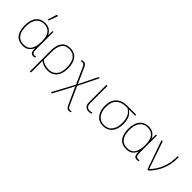

<svg xmlns="http://www.w3.org/2000/svg" viewBox="131 -1905 3274 3274"><g transform="rotate(45 1767.5 -268.5)"><path d="M276 10Q166 10 111 -60Q56 -130 56 -262Q56 -395 115 -466.5Q174 -538 273 -538Q347 -538 391 -506.5Q435 -475 455 -425H457L461 -528H483V-119Q483 -59 495.5 -37Q508 -15 534 -15Q555 -15 571 -21V3Q555 10 533 10Q490 10 473.5 -18.5Q457 -47 457 -111H455Q437 -62 394 -26Q351 10 276 10ZM276 -15Q371 -15 414 -81.5Q457 -148 457 -258V-281Q457 -513 273 -513Q185 -513 134 -447.5Q83 -382 83 -262Q83 -142 131 -78.5Q179 -15 276 -15ZM266 -606V-612L316 -776H346V-769L287 -606Z M675 232V-274Q675 -398 726 -468Q777 -538 883 -538Q948 -538 996.5 -508.5Q1045 -479 1072.5 -417Q1100 -355 1100 -256Q1100 -132 1039.5 -61Q979 10 875 10Q817 10 773.5 -6.5Q730 -23 701 -46H699Q701 -13 701 10.5Q701 34 701 63V232ZM877 -15Q963 -15 1018 -74Q1073 -133 1073 -256Q1073 -392 1021.5 -452.5Q970 -513 884 -513Q786 -513 743.5 -446.5Q701 -380 701 -266V-76Q734 -48 778.5 -31.5Q823 -15 877 -15Z M1177 232 1390 -165 1259 -457Q1246 -488 1231.5 -500Q1217 -512 1200 -511Q1189 -511 1180.5 -509Q1172 -507 1163 -504V-528Q1170 -531 1180 -534Q1190 -537 1205 -537Q1230 -537 1248 -523Q1266 -509 1282 -471L1407 -192L1570 -528H1599L1419 -164L1546 120Q1562 158 1573.5 178.5Q1585 199 1597 206.5Q1609 214 1626 214Q1637 214 1644.5 212.5Q1652 211 1659 209V233Q1652 235 1643.5 237Q1635 239 1624 239Q1587 240 1568 216.5Q1549 193 1526 140L1402 -137L1206 232Z M1864 10Q1821 10 1790 -19.5Q1759 -49 1759 -110V-528H1785V-114Q1785 -68 1804.5 -41.5Q1824 -15 1864 -15Q1879 -15 1894.5 -17Q1910 -19 1925 -26V0Q1913 4 1898 7Q1883 10 1864 10Z M2212 10Q2139 10 2090 -25.5Q2041 -61 2016.5 -121.5Q1992 -182 1992 -256Q1992 -387 2063 -457.5Q2134 -528 2266 -528H2478V-503H2325Q2389 -462 2413.5 -400.5Q2438 -339 2438 -262Q2438 -181 2412 -120Q2386 -59 2335.5 -24.5Q2285 10 2212 10ZM2214 -15Q2312 -15 2361.5 -83Q2411 -151 2411 -262Q2411 -341 2385.5 -402Q2360 -463 2293 -503H2256Q2144 -503 2081.5 -440Q2019 -377 2019 -256Q2019 -190 2040.5 -135Q2062 -80 2105 -47.5Q2148 -15 2214 -15Z M2772 10Q2662 10 2607 -60Q2552 -130 2552 -262Q2552 -395 2611 -466.5Q2670 -538 2769 -538Q2843 -538 2887 -506.5Q2931 -475 2951 -425H2953L2957 -528H2979V-119Q2979 -59 2991.5 -37Q3004 -15 3030 -15Q3051 -15 3067 -21V3Q3051 10 3029 10Q2986 10 2969.5 -18.5Q2953 -47 2953 -111H2951Q2933 -62 2890 -26Q2847 10 2772 10ZM2772 -15Q2867 -15 2910 -81.5Q2953 -148 2953 -258V-281Q2953 -513 2769 -513Q2681 -513 2630 -447.5Q2579 -382 2579 -262Q2579 -142 2627 -78.5Q2675 -15 2772 -15Z M3275 0 3090 -528H3119L3277 -66Q3280 -58 3283 -49.5Q3286 -41 3290 -30H3292Q3378 -118 3428.5 -240Q3479 -362 3479 -528H3505Q3505 -354 3451.5 -227Q3398 -100 3298 0Z"/></g></svg>

Font: Noto Sans Thin
Style: Regular
Weight: 100
Designer: Monotype Design Team
Foundry: Monotype Imaging Inc.
Version: Version 2.007